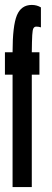

<svg xmlns="http://www.w3.org/2000/svg" viewBox="-23 -759 212 779"><path d="M28 0H106V-456H137V-547H106Q106.5 -594.5 107.8 -616.5Q109 -638.5 113 -644.8Q117 -651 124 -651Q134 -651 143 -648V-729Q126.5 -739 106 -739Q63 -739 45.5 -696.8Q28 -654.5 28 -547H-3V-456H28Z"/></svg>

Font: League Gothic Condensed
Style: Regular
Weight: 400
Width: 3
Designer: The League of Moveable Type
Version: Version 1.600; ttfautohint (v1.8.3)